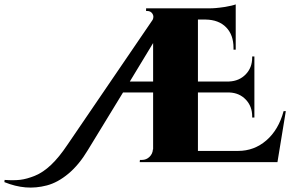

<svg xmlns="http://www.w3.org/2000/svg" viewBox="-359 -738 1321 874"><path d="M932 -232H942L904 0H277L278 -10H287Q307 -10 321.5 -24Q336 -38 337 -58H338V-317H201L41 -55Q1 12 -47.5 52.5Q-96 93 -145.5 106Q-195 119 -242.5 115Q-290 111 -339 91L-338 81Q-297 84 -267 80.5Q-237 77 -200 62Q-163 47 -126.5 12.5Q-90 -22 -52 -79L336 -648Q343 -663 335 -675.5Q327 -688 311 -688H306V-700H594H592Q624 -700 661.5 -706Q699 -712 714 -718V-512H704V-520Q704 -579 670.5 -613.5Q637 -648 577 -649H542V-367H684Q730 -369 759.5 -399.5Q789 -430 789 -476V-481H799V-203H789V-208Q789 -254 760 -284.5Q731 -315 686 -317H542V-51H725Q798 -51 853.5 -99Q909 -147 932 -232ZM232 -367H338V-542Z"/></svg>

Font: Cinzel Decorative Black
Style: Regular
Weight: 900
Designer: Natanael Gama
Version: Version 1.001;PS 001.001;hotconv 1.0.56;makeotf.lib2.0.21325